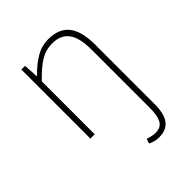

<svg xmlns="http://www.w3.org/2000/svg" viewBox="-207 -598 940 940"><g transform="rotate(-45 263.0 -128.0)"><path d="M339.8 233.9Q307.1 233.9 282.2 220.2L290 195.8Q322.3 206.1 341.8 206.1Q362.3 206.1 375.7 198.2Q389.2 190.4 396 175Q402.8 159.7 405.5 141.6Q408.2 123.5 408.2 98.1V-304.2Q408.2 -384.8 380.4 -423.3Q352.5 -461.9 292 -461.9Q249 -461.9 212.2 -439.7Q175.3 -417.5 126 -366.2V0H96.2V-478H122.1L126 -401.9H127.9Q170.9 -444.8 209.7 -467.5Q248.5 -490.2 293.9 -490.2Q367.7 -490.2 402.8 -445.8Q438 -401.4 438 -308.1V102.1Q438 170.4 413.8 202.1Q389.6 233.9 339.8 233.9Z"/></g></svg>

Font: Source Sans 3 ExtraLight
Style: Regular
Weight: 200
Designer: Paul D. Hunt
Foundry: Adobe
Version: Version 3.052;hotconv 1.1.0;makeotfexe 2.6.0